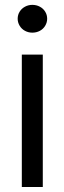

<svg xmlns="http://www.w3.org/2000/svg" viewBox="-20 -749 258 769"><path d="M67.4 -530.3V0H151.4V-530.3ZM80.1 -625.5C89.2 -620.6 99 -618.2 109.4 -618.2C120.4 -618.2 130.5 -620.6 139.6 -625.5C148.8 -630.4 155.9 -637.2 161.1 -646C166.3 -654.8 168.9 -664.1 168.9 -673.8C168.9 -684.2 166.3 -693.7 161.1 -702.1C155.9 -710.6 148.8 -717.3 139.6 -722.2C130.5 -727.1 120.4 -729.5 109.4 -729.5C99 -729.5 89.2 -727.1 80.1 -722.2C71 -717.3 63.8 -710.6 58.6 -702.1C53.4 -693.7 50.8 -684.2 50.8 -673.8C50.8 -664.1 53.4 -654.8 58.6 -646C63.8 -637.2 71 -630.4 80.1 -625.5Z"/></svg>

Font: Pretendard Variable
Style: Regular
Weight: 400
Designer: Base glyphs from Inter by Rasmus Andersson; Hangeul glyphs from Noto Sans CJK(Source Han Sans) by Jang Soo-young and Kan
Foundry: Kil Hyung-jin
Version: Version 1.309;Glyphs 3.2 (3225)